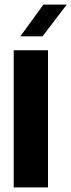

<svg xmlns="http://www.w3.org/2000/svg" viewBox="-20 -820 312 840"><path d="M40 0V-600H190V0ZM69 -661 170 -800H272L166 -661Z"/></svg>

Font: Big Shoulders Text Black
Style: Regular
Weight: 900
Designer: Patric King
Foundry: XO Type Co
Version: Version 1.000; ttfautohint (v1.8.2)